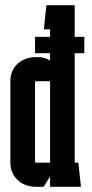

<svg xmlns="http://www.w3.org/2000/svg" viewBox="-20 -720 355 740"><path d="M121 0Q75 0 47.5 -26.5Q20 -53 20 -93V-407Q20 -448 47.5 -474Q75 -500 121 -500H125Q152 -500 173 -487V-515H115V-578H173V-607H149L159 -700H268V-578H305V-515H268V-93H282L292 0H173V-39L148 0ZM120 -407Q115 -407 115 -402V-98Q115 -93 120 -93H173V-407Z"/></svg>

Font: Karantina
Style: Regular
Weight: 400
Designer: Rony Koch
Foundry: Rony Koch
Version: Version 1.000; ttfautohint (v1.8.3)